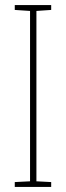

<svg xmlns="http://www.w3.org/2000/svg" viewBox="-20 -734 259 754"><path d="M181 0V-19L123 -22V-691L181 -695V-714H38V-695L98 -691V-22L38 -19V0Z"/></svg>

Font: Noto Sans Armenian ExtraCondensed Thin
Style: Regular
Weight: 100
Width: 2
Designer: Monotype Design Team
Foundry: Monotype Imaging Inc.
Version: Version 2.008